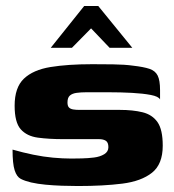

<svg xmlns="http://www.w3.org/2000/svg" viewBox="-20 -620 582 643"><path d="M241 3Q215 3 187 2Q159 1 132.5 -1.5Q106 -4 84 -9Q63 -14 49.5 -21Q36 -28 29 -50Q22 -72 22 -119Q57 -109 91 -102Q125 -95 157.5 -92Q190 -89 219 -89Q233 -89 254 -89.5Q275 -90 295 -92.5Q315 -95 329 -103.5Q343 -112 343 -127Q343 -143 334.5 -148.5Q326 -154 312 -154H193Q144 -154 107 -159Q70 -164 49.5 -187Q29 -210 29 -266Q29 -327 60 -356.5Q91 -386 149 -395.5Q207 -405 289 -405Q319 -405 358.5 -404.5Q398 -404 426 -400Q461 -396 480.5 -389.5Q500 -383 508 -367Q516 -351 516 -318V-287Q511 -297 485 -302Q459 -307 422 -309Q385 -311 344.5 -311Q304 -311 269 -311Q251 -311 236.5 -309Q222 -307 214 -300Q206 -293 206 -277Q206 -265 211 -260Q216 -255 225 -253.5Q234 -252 245 -252H381Q425 -252 457.5 -244Q490 -236 507.5 -211Q525 -186 525 -132Q525 -70 489 -41.5Q453 -13 389.5 -5Q326 3 241 3ZM150 -460 262 -600H309L423 -460H347L285 -525L221 -460Z"/></svg>

Font: Genos ExtraBold
Style: Regular
Weight: 800
Designer: Robert E. Leuschke
Foundry: Robert E. Leuschke
Version: Version 1.010